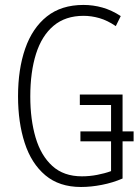

<svg xmlns="http://www.w3.org/2000/svg" viewBox="-20 -744 564 774"><path d="M306.6 9.8Q218.8 9.8 162.6 -37.6Q106.4 -85 79.6 -167.7Q52.7 -250.5 52.7 -356Q52.7 -464.8 81.5 -547.9Q110.4 -630.9 168.7 -677.5Q227.1 -724.1 316.4 -724.1Q355.5 -724.1 392.8 -713.6Q430.2 -703.1 466.8 -679.2L446.8 -638.7Q413.1 -661.6 380.9 -670.9Q348.6 -680.2 316.9 -680.2Q243.7 -680.2 196 -640.1Q148.4 -600.1 125.2 -526.9Q102.1 -453.6 102.1 -355Q102.1 -262.2 123.5 -189.5Q145 -116.7 190.9 -75Q236.8 -33.2 310.1 -33.2Q341.3 -33.2 371.8 -39.1Q402.3 -44.9 427.7 -54.2V-174.3H304.2V-214.4H427.7V-320.8H301.8V-362.8H474.1V-214.4H518.6V-174.3H474.1V-24.4Q434.6 -7.3 390.6 1.2Q346.7 9.8 306.6 9.8Z"/></svg>

Font: Open Sans Condensed Light
Style: Regular
Weight: 300
Width: 3
Designer: Monotype Design Team
Foundry: Monotype Imaging Inc.
Version: Version 3.003; ttfautohint (v1.8.4)